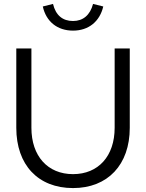

<svg xmlns="http://www.w3.org/2000/svg" viewBox="-20 -947 744 978"><path d="M352 -791C431 -791 488 -837 506 -914L454 -927C439 -870 403 -840 352 -840C299 -840 264 -869 250 -927L198 -914C215 -837 272 -791 352 -791ZM352 11C529 11 641 -108 641 -296V-700H564V-296C564 -152 481 -60 352 -60C223 -60 140 -152 140 -296V-700H63V-296C63 -107 174 11 352 11Z"/></svg>

Font: Red Hat Display
Style: Regular
Weight: 400
Designer: Pentagram, MCKL
Foundry: Pentagram, MCKL
Version: Version 1.023